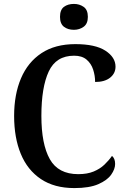

<svg xmlns="http://www.w3.org/2000/svg" viewBox="-20 -949 645 979"><path d="M359 10Q257 10 188.5 -36Q120 -82 86 -164.5Q52 -247 52 -358Q52 -467 87 -549.5Q122 -632 191.5 -678Q261 -724 364 -724Q466 -724 517.5 -690.5Q569 -657 569 -609Q569 -575 541.5 -553Q514 -531 465 -531Q465 -563 455 -594Q445 -625 421.5 -645Q398 -665 358 -665Q266 -665 228.5 -584.5Q191 -504 191 -358Q191 -214 234 -137.5Q277 -61 379 -61Q425 -61 457.5 -74.5Q490 -88 512.5 -109.5Q535 -131 551 -154Q567 -141 567 -113Q567 -87 547 -58.5Q527 -30 481.5 -10Q436 10 359 10ZM357 -797Q326 -797 306 -812.5Q286 -828 286 -863Q286 -899 306 -914Q326 -929 357 -929Q385 -929 406.5 -914Q428 -899 428 -863Q428 -828 406.5 -812.5Q385 -797 357 -797Z"/></svg>

Font: Noto Serif Tamil SemiCondensed SemiBold
Style: Italic
Weight: 600
Width: 4
Italic angle: -12°
Designer: Indian Type Foundry, Tom Grace, and the Monotype Design Team
Foundry: Monotype Imaging Inc.
Version: Version 2.003; ttfautohint (v1.8.4.7-5d5b)